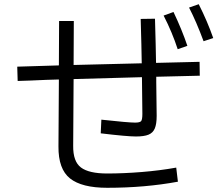

<svg xmlns="http://www.w3.org/2000/svg" viewBox="-20 -875 1040 913"><path d="M925 -855Q966 -774 994 -694L948 -679Q914 -771 879 -839ZM825 -641Q799 -721 758 -801L805 -818Q845 -734 871 -657ZM930 -515 723 -510V-486Q725 -362 725 -324Q725 -285 716 -264Q707 -243 686 -234.5Q665 -226 626 -226Q584 -226 459 -241L462 -306Q590 -292 622 -292Q645 -292 651 -299Q657 -306 657 -334Q657 -380 655 -508L330 -499L328 -182Q327 -107 365 -78.5Q403 -50 490 -50Q567 -50 653.5 -57Q740 -64 818 -78L826 -11Q669 18 490 18Q369 18 313 -26.5Q257 -71 258 -179L260 -497Q207 -496 125 -492L64 -490L62 -558L260 -564L261 -775H331L330 -566Q410 -568 491.5 -570Q573 -572 654 -574Q653 -650 649 -785L717 -786Q721 -651 722 -576L929 -581Z"/></svg>

Font: IBM Plex Sans SC
Style: Regular
Weight: 400
Designer: Mike Abbink; Paul van der Laan; Pieter van Rosmalen; Eunyou Noh; Wujin Sim; Chorong Kim; Dohee Lee; Yejin We; Jinhee Kim
Foundry: Sandoll Inc.
Version: Version 1.000